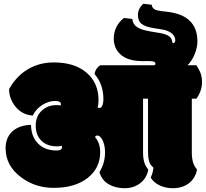

<svg xmlns="http://www.w3.org/2000/svg" viewBox="-20 -997 1094 1021"><path d="M638.7 -901.4Q585 -857.4 585 -792Q585 -741.2 618.7 -709.5Q657.7 -671.9 739.7 -671.9Q747.6 -671.9 752 -672.4H766.1Q788.1 -672.4 797.9 -669.4Q806.6 -666 806.6 -658.7Q806.6 -651.4 799.3 -649.9H512.2Q485.8 -630.4 482.9 -603Q529.8 -549.3 529.8 -470.7Q529.8 -448.2 523.9 -435.5Q518.1 -422.9 510.5 -422.9Q502.9 -422.9 499 -425.8Q503.9 -439.9 503.9 -465.3Q503.9 -555.7 440.4 -610.4Q377 -665 266.1 -665Q178.7 -665 111.8 -618.2Q61 -582 28.3 -522.9Q28.3 -475.1 59.1 -434.1Q94.2 -387.2 153.8 -382.3Q172.4 -418.9 205.8 -439.5Q239.3 -460 271.7 -460Q304.2 -460 304.2 -442.9Q304.2 -439.5 302.7 -436.5Q296.4 -438 279.8 -438Q233.4 -438 201.7 -408.2Q169.9 -378.4 169.9 -328.9Q169.9 -279.3 200 -249Q230 -218.8 283.2 -218.8Q296.9 -218.8 308.1 -221.7Q309.6 -217.3 309.6 -213.4Q309.6 -196.8 279.8 -196.8Q218.3 -196.8 181.9 -234.1Q145.5 -271.5 145 -333Q90.3 -332 54.2 -305.2Q9.8 -271.5 9.8 -209Q9.8 -116.7 90.3 -55.7Q165.5 2 265.6 2Q378.9 2 445.8 -50.5Q512.7 -103 512.7 -188Q512.7 -236.8 485.4 -268.1Q488.3 -276.4 497.6 -276.4Q511.7 -276.4 524.4 -253.4Q538.6 -226.1 538.6 -186.5Q538.6 -129.9 508.8 -81.5Q521.5 -38.6 557.9 -17.3Q594.2 3.9 642.3 3.9Q690.4 3.9 725.1 -22.5Q759.8 -48.8 768.6 -95.2Q753.4 -113.3 747.1 -134.5Q740.7 -155.8 740.7 -188V-472.2H767.1V-189.5Q767.1 -132.8 787.1 -114.3L795.9 -105.5Q793 -76.2 781.2 -52.7Q798.3 -24.9 830.1 -10.5Q861.8 3.9 898.9 3.9Q949.7 3.9 984.4 -22.5Q1019 -48.8 1027.8 -95.2Q1012.7 -113.3 1006.3 -134.5Q1000 -155.8 1000 -188V-472.2H1024.4Q1054.2 -513.7 1054.2 -560.1Q1054.2 -585.9 1047.6 -605Q1041 -624 1024.4 -649.9H977.1Q1002 -674.8 1015.9 -710.4Q1029.8 -746.1 1029.8 -776.4Q1029.8 -917 867.2 -934.6L837.9 -938Q814.5 -940.9 804.7 -945.8Q788.6 -954.1 786.6 -971.7L741.7 -977.1Q713.4 -950.2 713.4 -917.2Q713.4 -884.3 734.6 -868.9Q755.9 -853.5 798.8 -847.2L839.4 -840.8Q877 -835 896.5 -816.9Q912.1 -801.8 912.1 -782.2Q912.1 -767.6 897.5 -767.6Q894.5 -793.9 879.2 -804.4Q863.8 -814.9 833.5 -820.8L778.3 -830.1Q730.5 -838.4 709.5 -852.5Q687 -866.7 683.6 -896Z"/></svg>

Font: Friends & Family
Style: Regular
Weight: 400
Designer: Sarang Kulkarni, Maithili Shingre, Noopur Datye
Foundry: Ek Type
Version: Version 1.000;hotconv 1.0.117;makeotfexe 2.5.65602